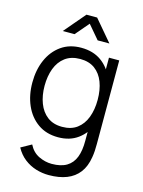

<svg xmlns="http://www.w3.org/2000/svg" viewBox="-146 -844 884 1183"><g transform="rotate(15 296.0 -252.5)"><path d="M139 -625 254 -760H322L436.5 -625H361.5L288 -711.5L214 -625ZM284.5 255Q243 255 202.8 242.8Q162.5 230.5 128.5 204.2Q94.5 178 71.5 136L138 99Q160.5 144 201.2 163.8Q242 183.5 284.5 183.5Q343 183.5 379.2 161.8Q415.5 140 432 97.5Q448.5 55 448 -8.5V-152.5H456.5V-540H522V-7.5Q522 15.5 520.8 36.8Q519.5 58 516 78.5Q506.5 139 476.8 178Q447 217 398.8 236Q350.5 255 284.5 255ZM279.5 15Q204 15 150.5 -22.8Q97 -60.5 68.5 -125Q40 -189.5 40 -270.5Q40 -351 68.2 -415.5Q96.5 -480 149.5 -517.5Q202.5 -555 276.5 -555Q352.5 -555 404.5 -518Q456.5 -481 483.2 -416.8Q510 -352.5 510 -270.5Q510 -190 483.5 -125.2Q457 -60.5 405.5 -22.8Q354 15 279.5 15ZM287 -53.5Q344.5 -53.5 382 -81.5Q419.5 -109.5 438 -158.8Q456.5 -208 456.5 -270.5Q456.5 -334 438 -382.8Q419.5 -431.5 382.2 -459Q345 -486.5 288.5 -486.5Q230.5 -486.5 192.5 -458Q154.5 -429.5 136.2 -380.5Q118 -331.5 118 -270.5Q118 -209 136.8 -159.8Q155.5 -110.5 193 -82Q230.5 -53.5 287 -53.5Z"/></g></svg>

Font: Manrope ExtraLight
Style: Regular
Weight: 400
Version: Version 4.504